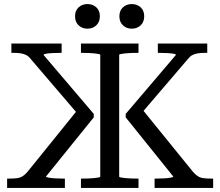

<svg xmlns="http://www.w3.org/2000/svg" viewBox="-20 -924 1083 944"><path d="M740 0V-46H749Q768 -46 787 -47Q806 -48 819 -50.5Q832 -53 832 -56L598 -347V-364L845 -654Q844 -658 832 -660Q820 -662 802 -663Q784 -664 766 -664H756V-710H999V-664H984Q966 -664 951.5 -661.5Q937 -659 925.5 -653Q914 -647 904 -634L667 -357V-402L929 -79Q941 -65 953 -57.5Q965 -50 980.5 -48Q996 -46 1018 -46H1028V0ZM299 0H15V-46H26Q49 -46 64 -48Q79 -50 91 -57.5Q103 -65 115 -79L376 -402L368 -357L131 -634Q121 -647 109.5 -653Q98 -659 83.5 -661.5Q69 -664 51 -664H36V-710H283V-664H273Q255 -664 237 -663Q219 -662 207 -660Q195 -658 194 -654L441 -364V-347L206 -56Q206 -53 219.5 -50.5Q233 -48 252.5 -47Q272 -46 290 -46H299ZM378 0V-46H387Q400 -46 415.5 -46.5Q431 -47 444 -48.5Q457 -50 465 -51.5Q473 -53 473 -56V-654Q473 -657 465 -658.5Q457 -660 444 -661.5Q431 -663 415.5 -663.5Q400 -664 387 -664H378V-710H661V-664H652Q638 -664 623 -663.5Q608 -663 595 -661.5Q582 -660 574 -658.5Q566 -657 566 -654V-56Q566 -53 574 -51.5Q582 -50 595 -48.5Q608 -47 623 -46.5Q638 -46 652 -46H661V0ZM471 -844Q471 -816 453.5 -799.5Q436 -783 410 -783Q384 -783 366.5 -799.5Q349 -816 349 -844Q349 -872 366.5 -888Q384 -904 410 -904Q436 -904 453.5 -888Q471 -872 471 -844ZM689 -844Q689 -816 671.5 -799.5Q654 -783 628 -783Q602 -783 584.5 -799.5Q567 -816 567 -844Q567 -872 584.5 -888Q602 -904 628 -904Q654 -904 671.5 -888Q689 -872 689 -844Z"/></svg>

Font: Roboto Serif 28pt
Style: Regular
Weight: 400
Designer: Greg Gazdowicz
Foundry: Commercial Type
Version: Version 1.008